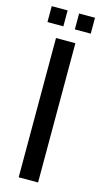

<svg xmlns="http://www.w3.org/2000/svg" viewBox="-115 -761 424 799"><g transform="rotate(15 97.0 -362.0)"><path d="M55 0V-600H138.5V0ZM121.5 -655V-723.5H190V-655ZM3.5 -655V-723.5H72V-655Z"/></g></svg>

Font: Big Shoulders
Style: Regular
Weight: 400
Designer: Patric King
Foundry: XO Type Co
Version: Version 2.002